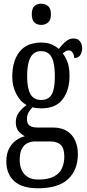

<svg xmlns="http://www.w3.org/2000/svg" viewBox="-20 -775 470 1033"><path d="M184 238Q99 238 56.5 199.5Q14 161 14 93Q14 54 28 26Q42 -2 65 -19Q88 -36 114 -42Q96 -51 80.5 -68.5Q65 -86 65 -118Q65 -148 82 -170.5Q99 -193 123 -210Q88 -229 67 -270.5Q46 -312 46 -361Q46 -447 85 -496.5Q124 -546 203 -546Q233 -546 256 -536.5Q279 -527 296 -512Q304 -520 315 -533.5Q326 -547 341.5 -557.5Q357 -568 376 -568Q399 -568 410.5 -552.5Q422 -537 422 -516Q422 -495 412 -479Q402 -463 379 -463Q379 -480 370.5 -492Q362 -504 351 -504Q341 -504 333.5 -499.5Q326 -495 318 -488Q333 -468 343.5 -440Q354 -412 354 -366Q354 -290 317 -241Q280 -192 203 -192Q193 -192 178 -193.5Q163 -195 155 -198Q145 -188 135 -172.5Q125 -157 125 -134Q125 -109 139.5 -99Q154 -89 179 -89H262Q311 -89 341 -69.5Q371 -50 385 -17.5Q399 15 399 54Q399 139 346.5 188.5Q294 238 184 238ZM186 191Q240 191 270.5 174.5Q301 158 313.5 130Q326 102 326 68Q326 22 306.5 4Q287 -14 250 -14H168Q148 -14 129 -5.5Q110 3 98 25Q86 47 86 86Q86 116 96.5 139.5Q107 163 129 177Q151 191 186 191ZM201 -237Q228 -237 244.5 -250.5Q261 -264 268 -292.5Q275 -321 275 -365Q275 -411 267.5 -441Q260 -471 243.5 -485.5Q227 -500 200 -500Q175 -500 158.5 -485Q142 -470 134 -440Q126 -410 126 -364Q126 -300 144 -268.5Q162 -237 201 -237ZM202 -641Q180 -641 165.5 -654Q151 -667 151 -698Q151 -730 165.5 -742.5Q180 -755 202 -755Q223 -755 238.5 -742.5Q254 -730 254 -698Q254 -667 238.5 -654Q223 -641 202 -641Z"/></svg>

Font: Noto Serif ExtraCondensed
Style: Regular
Weight: 400
Width: 2
Designer: Monotype Design Team
Foundry: Monotype Imaging Inc.
Version: Version 2.013